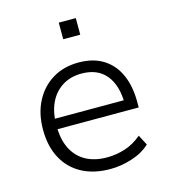

<svg xmlns="http://www.w3.org/2000/svg" viewBox="-106 -779 767 872"><g transform="rotate(-15 277.5 -343.5)"><path d="M306 8Q229 8 173 -22Q117 -52 86.5 -108.5Q56 -165 56 -244Q56 -319 85.5 -376Q115 -433 167.5 -465Q220 -497 290 -497Q359 -497 406 -467.5Q453 -438 477.5 -384Q502 -330 502 -255V-229H103V-278H464L445 -262Q445 -348 405.5 -396.5Q366 -445 290 -445Q238 -445 199.5 -420.5Q161 -396 140.5 -352.5Q120 -309 120 -251V-244Q120 -181 142 -137Q164 -93 205.5 -70Q247 -47 305 -47Q348 -47 389.5 -60Q431 -73 469 -105L494 -57Q460 -25 408.5 -8.5Q357 8 306 8ZM251 -617V-695H331V-617Z"/></g></svg>

Font: Nunito Sans 10pt Light
Style: Regular
Weight: 300
Designer: Vernon Adams
Foundry: Vernon Adams
Version: Version 3.101;gftools[0.9.27]